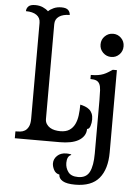

<svg xmlns="http://www.w3.org/2000/svg" viewBox="-67 -871 843 1171"><g transform="rotate(5 354.5 -285.0)"><path d="M47 0V-42Q60 -42 76 -43.5Q92 -45 105 -53Q118 -61 127 -78.5Q136 -96 136 -128V-714Q136 -745 112.5 -761.5Q89 -778 47 -778Q47 -795 59 -807.5Q71 -820 101 -820Q127 -820 147.5 -811Q168 -802 181 -789Q194 -802 214.5 -811Q235 -820 261 -820Q291 -820 303 -807.5Q315 -795 315 -778Q274 -778 250 -761.5Q226 -745 226 -714V-134Q226 -116 234.5 -103Q243 -90 256 -82Q269 -74 285.5 -70.5Q302 -67 319 -67Q354 -67 375 -81Q396 -95 407.5 -118.5Q419 -142 423 -173Q427 -204 427 -239Q442 -236 456.5 -230.5Q471 -225 482.5 -215.5Q494 -206 500.5 -191Q507 -176 507 -155Q507 -134 500.5 -114.5Q494 -95 481 -95Q481 -71 469 -53Q457 -35 436 -23Q415 -11 386 -5.5Q357 0 323 0ZM631 35Q631 138 584.5 194Q538 250 438 250Q386 250 361.5 235.5Q337 221 337 197Q314 193 303 172Q292 151 292 132Q292 105 313 85Q334 65 369 65Q381 65 398 68V72Q385 77 379 90Q373 103 373 122Q373 153 391 177.5Q409 202 452 202Q502 202 521.5 163.5Q541 125 541 50V-276Q541 -313 539.5 -337.5Q538 -362 531 -375.5Q524 -389 511 -394.5Q498 -400 475 -400V-425Q500 -425 518.5 -428Q537 -431 552 -437Q567 -443 579.5 -451Q592 -459 606 -468H631ZM518 -616Q518 -646 539 -666.5Q560 -687 589 -687Q618 -687 638.5 -666.5Q659 -646 659 -616Q659 -586 638.5 -565.5Q618 -545 589 -545Q560 -545 539 -565.5Q518 -586 518 -616Z"/></g></svg>

Font: Milonga
Style: Regular
Weight: 400
Designer: Pablo Impallari, Brenda Gallo, Rodrigo Fuenzalida
Foundry: Pablo Impallari, Brenda Gallo, Rodrigo Fuenzalida
Version: Version 1.000; ttfautohint (v0.93) -l 8 -r 50 -G 200 -x 14 -